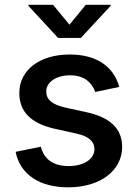

<svg xmlns="http://www.w3.org/2000/svg" viewBox="-20 -784 582 815"><path d="M270 11.2C404.8 11.2 498.5 -59.6 498.5 -160.2C498.5 -236.3 449.7 -285.2 347.7 -307.6L258.3 -327.1C200.2 -340.3 176.3 -361.3 176.3 -396C176.3 -436 219.7 -464.4 277.3 -464.4C339.8 -464.4 370.6 -431.6 384.3 -393.6L486.3 -415C463.4 -497.1 396 -552.7 275.9 -552.7C149.9 -552.7 62 -487.8 62 -389.2C62 -310.1 110.8 -260.3 212.9 -237.3L305.2 -216.8C356.4 -205.6 380.9 -183.6 380.9 -150.4C380.9 -110.8 338.4 -79.1 271.5 -79.1C208.5 -79.1 168 -105.5 153.3 -161.1L46.4 -139.6C65.4 -42.5 148.9 11.2 270 11.2ZM205.1 -763.7H100.6V-759.3L226.6 -623H323.2L449.7 -759.3V-763.7H344.2L274.9 -679.2Z"/></svg>

Font: Raveo Medium
Style: Regular
Weight: 500
Designer: Jakub Foglar, Rasmus Andersson (Inter)
Foundry: Jakubfoglar.com
Version: Version 1.100;Glyphs 3.2.3 (3260)